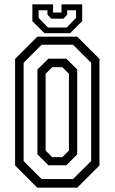

<svg xmlns="http://www.w3.org/2000/svg" viewBox="-20 -870 531 890"><path d="M153 0 50 -103V-597L153 -700H338L441 -597V-103L338 0ZM173 -40H318.5L402.5 -123.5V-579L318.5 -662.5H173L89.5 -579V-123.5ZM204.5 -104 153.5 -154.5V-548L204.5 -598H287.5L338 -548V-154.5L287.5 -104ZM222 -141.5H269L299.5 -172V-528L269 -558.5H222L191.5 -528V-172ZM186 -716 130 -772V-850H226V-812H265V-850H361V-772L305 -716ZM202 -742.5H289.5L332.5 -787V-822.5H291.5V-802L274 -783.5H217.5L200 -802V-822.5H159V-787Z"/></svg>

Font: Tourney Condensed
Style: Regular
Weight: 400
Width: 3
Designer: Tyler Finck
Foundry: Etcetera Type Co
Version: Version 1.010; ttfautohint (v1.8.3)